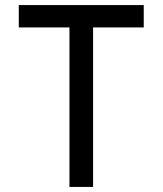

<svg xmlns="http://www.w3.org/2000/svg" viewBox="-20 -736 640 756"><path d="M253.5 0V-675H346.5V0ZM54 -628V-716H546V-628Z"/></svg>

Font: Google Sans Code
Style: Regular
Weight: 400
Monospace: yes
Designer: Google Sans Code Authors
Foundry: Google LLC
Version: Version 6.000